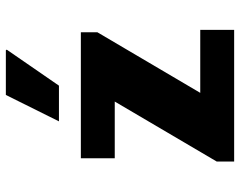

<svg xmlns="http://www.w3.org/2000/svg" viewBox="-100 -700 801 640"><g transform="rotate(-90 300.0 -380.5)"><path d="M81 0V-58L281 -398H92V-511H512V-456L310 -113H520V0ZM215 -584 303 -761H452L454 -758L334 -584Z"/></g></svg>

Font: Chivo Mono Medium ExtraBold
Style: Regular
Weight: 800
Monospace: yes
Version: Version 1.008